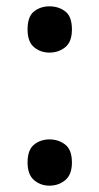

<svg xmlns="http://www.w3.org/2000/svg" viewBox="-20 -572 314 606"><path d="M67 -59Q67 -99 87.5 -115.5Q108 -132 136 -132Q165 -132 186 -115.5Q207 -99 207 -59Q207 -21 186 -3.5Q165 14 136 14Q108 14 87.5 -3.5Q67 -21 67 -59ZM67 -479Q67 -520 87.5 -536Q108 -552 136 -552Q165 -552 186 -536Q207 -520 207 -479Q207 -440 186 -423Q165 -406 136 -406Q108 -406 87.5 -423Q67 -440 67 -479Z"/></svg>

Font: Noto Sans Javanese Medium
Style: Regular
Weight: 500
Version: Version 2.004